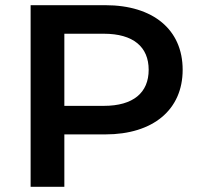

<svg xmlns="http://www.w3.org/2000/svg" viewBox="-20 -720 759 740"><path d="M98 -700V0H228V-202H386C570 -202 684 -297 684 -451C684 -606 570 -700 386 -700ZM228 -312V-590H380C494 -590 553 -539 553 -451C553 -363 494 -312 380 -312Z"/></svg>

Font: Talent
Style: Bold
Weight: 600
Designer: Mike Powis
Version: Version 1.001;hotconv 1.0.109;makeotfexe 2.5.65596